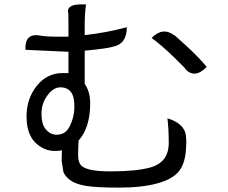

<svg xmlns="http://www.w3.org/2000/svg" viewBox="-20 -813 1040 875"><path d="M372 -793Q366 -751 366 -698V-653Q466 -664 558 -689Q558 -612 494 -600Q470 -592 366 -582Q366 -582 366 -431Q391 -395 391 -342Q391 -232 338 -172Q336 -130 336 -104Q336 -79 346 -64Q366 -32 483 -32Q601 -32 666 -50Q749 -74 749 -161Q749 -226 743 -274Q828 -248 828 -183Q830 -176 828 -140Q825 -69 795 -32Q766 4 696 23Q626 42 522 42Q418 42 371 34Q324 26 300 8Q277 -9 269 -29L261 -80Q261 -112 262 -128Q247 -125 230 -125Q180 -125 140 -164Q101 -204 101 -283Q101 -363 147 -421Q194 -480 265 -480H292V-577L96 -586Q92 -660 157 -652Q184 -646 231 -646H292V-698Q292 -765 290 -755Q284 -793 349 -793ZM671 -640Q722 -692 774 -652Q766 -662 827 -606Q888 -550 922 -508Q866 -451 823 -500Q830 -497 772 -553Q714 -609 671 -640ZM238 -199Q280 -199 299 -240Q319 -281 319 -327Q319 -374 303 -394Q287 -415 255 -415Q223 -415 196 -378Q169 -342 169 -294Q169 -247 189 -223Q210 -199 238 -199Z"/></svg>

Font: Swei Toothpaste CJK TC
Style: Regular
Weight: 400
Version: Version 1.0